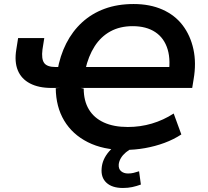

<svg xmlns="http://www.w3.org/2000/svg" viewBox="-20 -735 1032 954"><path d="M597 10Q493 10 416.5 -28.5Q340 -67 299 -135.5Q258 -204 257 -297L278 -298H236Q172 -298 129 -320.5Q86 -343 68.5 -385.5Q51 -428 61 -489L70 -546H200L191 -489Q185 -442 199.5 -422Q214 -402 257 -402H290L265 -382Q278 -458 309 -519Q340 -580 388 -624Q436 -668 500 -691.5Q564 -715 644 -715Q725 -715 787 -687.5Q849 -660 887.5 -609.5Q926 -559 941 -490.5Q956 -422 942 -341L935 -298H381L396 -295Q396 -234 421.5 -191.5Q447 -149 496 -126.5Q545 -104 615 -104Q677 -104 734.5 -121Q792 -138 843 -171L881 -67Q843 -42 797 -25Q751 -8 700.5 1Q650 10 597 10ZM639 -605Q576 -605 528.5 -579Q481 -553 450 -504.5Q419 -456 404 -389L381 -402H851L815 -352Q830 -433 813 -489.5Q796 -546 751.5 -575.5Q707 -605 639 -605ZM591 199Q537 199 509 173Q481 147 485 102Q488 57 521.5 18Q555 -21 605 -42L640 0Q621 9 605.5 22Q590 35 581 50Q572 65 570 81Q568 104 581.5 115.5Q595 127 616 127Q631 127 643.5 124Q656 121 671 116L680 182Q658 190 637 194.5Q616 199 591 199Z"/></svg>

Font: Nunito Sans 9pt
Style: Bold Italic
Weight: 700
Italic angle: -9°
Version: Version 3.101;gftools[0.9.27]